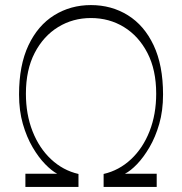

<svg xmlns="http://www.w3.org/2000/svg" viewBox="-20 -720 717 756"><path d="M338 -700Q419 -700 483.5 -660Q548 -620 585 -541.5Q622 -463 622 -348Q622 -284 607 -232Q592 -180 568.5 -140Q545 -100 519.5 -73.5Q494 -47 472 -36H597V16H388V-35Q449 -49 496 -93Q543 -137 569 -203.5Q595 -270 595 -351Q595 -445 560.5 -511.5Q526 -578 468 -613.5Q410 -649 338 -649Q267 -649 209 -613.5Q151 -578 116.5 -511.5Q82 -445 82 -351Q82 -270 108 -203.5Q134 -137 181 -93Q228 -49 289 -35V16H80V-36H205Q184 -47 158 -73.5Q132 -100 108.5 -140Q85 -180 70 -232Q55 -284 55 -348Q55 -463 92 -541.5Q129 -620 193.5 -660Q258 -700 338 -700Z"/></svg>

Font: Ojuju Light
Style: Regular
Weight: 300
Designer: Chisaokwu Joboson, Mirko Velimirovic
Foundry: Udi Foundry
Version: Version 1.000